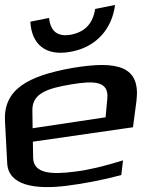

<svg xmlns="http://www.w3.org/2000/svg" viewBox="-89 -730 644 771"><path d="M201 -457C21 -425 -76 -370 -69 -243L-60 -74C-55 15 52 32 179 16C250 7 323 -7 398 -27L405 -86C328 -62 264 -47 213 -41C116 -28 45 -33 44 -97L43 -161L445 -219L459 -325C476 -464 384 -488 201 -457ZM196 -391C291 -407 348 -404 342 -335L335 -259L42 -215L41 -287C40 -355 101 -375 196 -391ZM373 -710 293 -694C284 -635 252 -602 197 -591C143 -581 114 -603 108 -658L33 -643C37 -554 93 -503 194 -522C298 -540 361 -615 373 -710Z"/></svg>

Font: Gamestation Warped
Style: Regular
Weight: 400
Designer: Jonas Hecksher
Foundry: Jonas Hecksher, Playtypeª, e-types AS
Version: Version 1.003